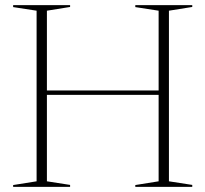

<svg xmlns="http://www.w3.org/2000/svg" viewBox="-20 -725 797 745"><path d="M162 -21.5 252 -7.5V0H31V-7L122 -21.5V-683.5L31 -697.5V-705H252V-698L162 -683.5ZM635.5 -21.5 726 -7.5V0H505V-7L595.5 -21.5V-683.5L505 -697.5V-705H726V-698L635.5 -683.5ZM130.5 -357V-374H626.5V-357Z"/></svg>

Font: Newsreader 60pt ExtraLight
Style: Regular
Weight: 250
Designer: Hugues Gentile
Foundry: Production Type
Version: Version 1.003